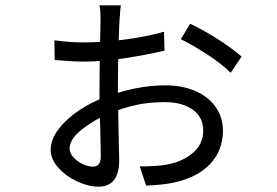

<svg xmlns="http://www.w3.org/2000/svg" viewBox="-20 -645 1040 720"><path d="M430 -591 428 -568Q426 -530 424 -453.5Q422 -377 422 -302Q422 -280 425 -133Q427 -63 427 -45Q427 55 349 55Q311 55 268.5 35Q226 15 198 -17Q170 -49 170 -82Q170 -123 201 -162.5Q232 -202 280 -233.5Q328 -265 378 -282Q430 -302 487.5 -313.5Q545 -325 599 -325Q663 -325 712 -304Q761 -283 788.5 -244Q816 -205 816 -155Q816 -80 766 -28Q716 24 620 42Q590 48 528 51L504 -21Q564 -21 601 -27Q662 -37 702 -70.5Q742 -104 742 -155Q742 -206 702.5 -234Q663 -262 598 -262Q538 -262 489 -251Q440 -240 386 -218Q328 -193 284.5 -157.5Q241 -122 241 -88Q241 -71 255.5 -55Q270 -39 290.5 -29.5Q311 -20 328 -20Q358 -20 358 -58Q358 -86 356 -162Q353 -228 353 -299Q353 -376 356 -517Q357 -540 357 -568Q357 -607 353 -625H433Q432 -618 431 -607.5Q430 -597 430 -591ZM886 -433 845 -372Q811 -406 756 -441.5Q701 -477 658 -498L693 -556Q801 -504 886 -433ZM290 -486Q368 -486 450.5 -497Q533 -508 595 -526L597 -455Q533 -440 450.5 -427Q368 -414 290 -414Q257 -414 185 -420L184 -494Q239 -486 290 -486Z"/></svg>

Font: Merged Yaku Han JP
Style: Regular
Weight: 400
Designer: Ryoko NISHIZUKA 西塚涼子 (kana, bopomofo & ideographs); Paul D. Hunt (Latin, Greek & Cyrillic); Sandoll Communications 산돌커뮤니
Foundry: Adobe
Version: Version 2.004